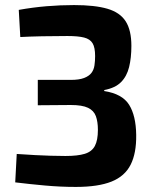

<svg xmlns="http://www.w3.org/2000/svg" viewBox="-20 -724 607 757"><path d="M272 -704Q354 -704 403.5 -689.5Q453 -675 475.5 -640Q498 -605 498 -543Q498 -496 489 -459.5Q480 -423 457 -400Q434 -377 391 -369V-365Q462 -354 489 -311Q516 -268 517 -192Q518 -120 495 -74.5Q472 -29 419.5 -8Q367 13 279 13Q219 13 158 7.5Q97 2 40 -5L46 -117Q87 -114 118.5 -112.5Q150 -111 178.5 -110Q207 -109 238 -109Q286 -109 314 -117.5Q342 -126 354 -148.5Q366 -171 366 -212Q366 -244 358 -266Q350 -288 327 -299Q304 -310 259 -310L129 -309V-409H259Q292 -409 311.5 -416.5Q331 -424 340.5 -436.5Q350 -449 352.5 -466.5Q355 -484 355 -503Q355 -537 345 -553.5Q335 -570 311.5 -576Q288 -582 246 -582Q194 -582 145.5 -581Q97 -580 60 -578L54 -685Q110 -695 164 -699.5Q218 -704 272 -704Z"/></svg>

Font: Exo 2
Style: Bold
Weight: 700
Designer: Natanael Gama
Foundry: Natanael Gama
Version: Version 2.010